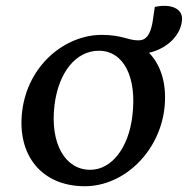

<svg xmlns="http://www.w3.org/2000/svg" viewBox="-20 -637 652 666"><path d="M611 -564C617 -608 572 -625 517 -613L509 -559C501 -516 487 -497 460 -497C424 -497 403 -516 333 -516C206 -516 77 -412 57 -252C38 -98 125 9 274 9C409 9 531 -108 550 -258C560 -342 540 -409 497 -454C558 -468 605 -512 611 -564ZM169 -272C183 -387 244 -461 323 -461C409 -461 456 -369 439 -234C426 -124 367 -48 293 -48C206 -48 153 -139 169 -272Z"/></svg>

Font: TPK Tissa Web Medium
Style: Italic
Weight: 500
Italic angle: -7°
Designer: Jacques Le Bailly, Suppakit Chalermlarp | Katatrad Co.,Ltd.
Foundry: Jacques Le Bailly, Cadson Demak Co.,Ltd.
Version: Version 5.000;Glyphs 3.1.2 (3151)